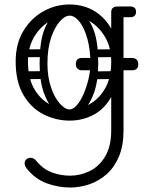

<svg xmlns="http://www.w3.org/2000/svg" viewBox="-20 -529 700 858"><path d="M293 309Q240 309 188.5 290Q137 271 100 225Q90 212 90 200Q90 189 99 182Q107 176 116 176Q132 176 144 192Q173 227 212 241.5Q251 256 293 256Q339 256 381 235.5Q423 215 450 170Q477 125 477 54V-474Q477 -500 505 -500Q532 -500 532 -474V54Q532 122 511.5 170.5Q491 219 456.5 249.5Q422 280 379.5 294.5Q337 309 293 309ZM291 10Q231 10 175.5 -17.5Q120 -45 85 -104Q50 -163 50 -255Q50 -333 84 -390Q118 -447 173 -478Q228 -509 291 -509Q355 -509 404.5 -478Q454 -447 483 -390Q512 -333 512 -255Q512 -163 481.5 -104Q451 -45 401 -17.5Q351 10 291 10ZM291 -40Q337 -40 379.5 -63Q422 -86 449.5 -133.5Q477 -181 477 -254Q477 -316 450.5 -362Q424 -408 382 -433.5Q340 -459 291 -459Q243 -459 200.5 -433.5Q158 -408 131.5 -362Q105 -316 105 -254Q105 -181 132 -133.5Q159 -86 202 -63Q245 -40 291 -40ZM478 -476Q478 -481 481 -486Q484 -491 488 -495Q490 -497 495.5 -498.5Q501 -500 512 -500H563Q575 -500 582 -493Q588 -488 588 -476Q588 -465 582 -459Q575 -452 563 -452H512Q491 -452 487 -459Q480 -463 478 -476ZM385 -193Q387 -210 402 -210L496 -211Q514 -209 514 -193Q514 -174 498 -176L403 -175Q396 -175 390.5 -179.5Q385 -184 385 -193ZM392 -291Q394 -308 409 -308L503 -309Q521 -307 521 -291Q521 -272 505 -274L410 -273Q403 -273 397.5 -277.5Q392 -282 392 -291ZM59 -193Q61 -212 76 -210L170 -211Q188 -209 188 -193Q188 -174 172 -176L77 -175Q70 -175 64.5 -179.5Q59 -184 59 -193ZM59 -291Q61 -310 76 -308L170 -309Q188 -307 188 -291Q188 -272 172 -274L77 -273Q70 -273 64.5 -277.5Q59 -282 59 -291ZM288 -6Q254 -8 224 -35.5Q194 -63 175.5 -115.5Q157 -168 157 -244Q157 -337 175.5 -389.5Q194 -442 224 -463.5Q254 -485 288 -485L291 -459Q270 -459 247 -433Q224 -407 208 -359.5Q192 -312 192 -245Q192 -185 208 -138.5Q224 -92 247.5 -66Q271 -40 291 -40ZM288 -6 291 -40Q307 -40 323.5 -59Q340 -78 353.5 -109Q367 -140 375.5 -176Q384 -212 384 -245Q384 -307 370.5 -355.5Q357 -404 335.5 -431.5Q314 -459 291 -459L288 -485Q322 -485 352 -463.5Q382 -442 400.5 -389.5Q419 -337 419 -244Q419 -168 400.5 -115.5Q382 -63 352 -35.5Q322 -8 288 -6ZM400 -215Q393 -215 380.5 -215Q368 -215 345 -215Q334 -215 326.5 -222Q319 -229 319 -242Q319 -270 345 -270H400ZM505 -270H570Q582 -270 590 -263Q598 -256 598 -242Q598 -215 570 -215Q551 -215 535 -215Q519 -215 505 -215Z"/></svg>

Font: Agu Display Uzo
Style: Regular
Weight: 400
Designer: Oluwaseun Badejo
Version: Version 1.103